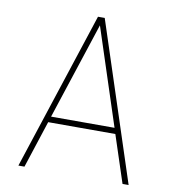

<svg xmlns="http://www.w3.org/2000/svg" viewBox="-80 -781 761 851"><g transform="rotate(10 300.0 -355.5)"><path d="M458.5 -212.4H156.2L86.9 0H59.6L292.5 -710.9H322.8L555.7 0H528.3ZM164.6 -238.8H450.2L307.6 -674.8Z"/></g></svg>

Font: TypoPRO Roboto Mono
Style: Regular
Weight: 250
Designer: Google
Version: Version 2.000986; 2015; ttfautohint (v1.3)